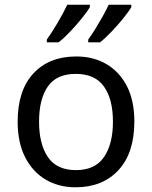

<svg xmlns="http://www.w3.org/2000/svg" viewBox="-20 -786 645 816"><path d="M551 -269Q551 -136 483.5 -63Q416 10 301 10Q230 10 174.5 -22.5Q119 -55 87 -117.5Q55 -180 55 -269Q55 -402 122 -474Q189 -546 304 -546Q377 -546 432.5 -513.5Q488 -481 519.5 -419.5Q551 -358 551 -269ZM146 -269Q146 -174 183.5 -118.5Q221 -63 303 -63Q384 -63 422 -118.5Q460 -174 460 -269Q460 -364 422 -418Q384 -472 302 -472Q220 -472 183 -418Q146 -364 146 -269ZM538 -766V-756Q528 -738 505 -709.5Q482 -681 455 -652.5Q428 -624 405 -606H355V-618Q369 -637 385 -663Q401 -689 416.5 -716.5Q432 -744 442 -766ZM362 -766V-756Q352 -738 329 -709.5Q306 -681 279 -652.5Q252 -624 229 -606H179V-618Q200 -647 225 -689.5Q250 -732 266 -766Z"/></svg>

Font: Noto IKEA Arabic
Style: Regular
Weight: 400
Designer: Monotype Design Team
Foundry: Monotype Imaging Inc.
Version: Version 1.200